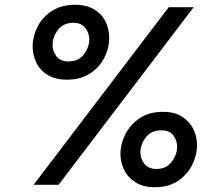

<svg xmlns="http://www.w3.org/2000/svg" viewBox="-20 -770 908 800"><path d="M259 -438Q211 -438 179 -457.5Q147 -477 131.5 -509Q116 -541 116 -577Q116 -618 136 -658Q156 -698 195.5 -724Q235 -750 293 -750Q341 -750 373 -730.5Q405 -711 420 -679.5Q435 -648 435 -612Q435 -570 415 -530Q395 -490 355.5 -464Q316 -438 259 -438ZM120 0 683 -740H787L224 0ZM265 -514Q307 -514 329.5 -543.5Q352 -573 352 -606Q352 -632 335.5 -653.5Q319 -675 285 -675Q244 -675 221.5 -645.5Q199 -616 199 -583Q199 -556 215.5 -535Q232 -514 265 -514ZM625 10Q577 10 545 -10Q513 -30 497.5 -61.5Q482 -93 482 -129Q482 -171 502.5 -211Q523 -251 562 -277.5Q601 -304 659 -304Q707 -304 738.5 -284Q770 -264 785.5 -232.5Q801 -201 801 -165Q801 -124 781 -83.5Q761 -43 722 -16.5Q683 10 625 10ZM632 -66Q673 -66 695.5 -96Q718 -126 718 -158Q718 -185 702 -206Q686 -227 652 -227Q610 -227 587.5 -197.5Q565 -168 565 -135Q565 -109 581.5 -87.5Q598 -66 632 -66Z"/></svg>

Font: Be Vietnam Pro SemiBold
Style: Italic
Weight: 600
Italic angle: -12°
Designer: Lam Bao, Tony Le, Vietanh Nguyen
Foundry: Yellow Type Foundry
Version: Version 1.002; ttfautohint (v1.8.3)